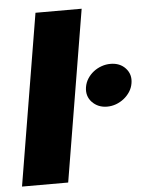

<svg xmlns="http://www.w3.org/2000/svg" viewBox="-52 -769 614 812"><g transform="rotate(-5 254.5 -363.5)"><path d="M129.3 -727.3H325.3L204.5 0H8.5ZM314.6 -394.9Q317.8 -414.8 328.3 -431.1Q338.8 -447.4 354 -459.3Q369.3 -471.2 388 -477.8Q406.6 -484.4 426.1 -484.4Q466.3 -484.4 490.1 -458.5Q514.2 -432.2 507.8 -394.9Q504.6 -375.4 494 -359Q483.3 -342.7 468.2 -330.8Q453.1 -318.9 434.7 -312.1Q416.2 -305.4 397 -305.4Q358 -305.4 332.7 -332Q308.9 -357.6 314.6 -394.9Z"/></g></svg>

Font: Inter P Black
Style: Italic
Weight: 900
Italic angle: -9.40001°
Designer: Rasmus Andersson
Foundry: rsms
Version: Version 3.018;git-588b23468